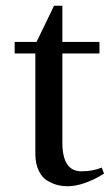

<svg xmlns="http://www.w3.org/2000/svg" viewBox="-20 -636 384 668"><path d="M31 -450V-490H107L168 -616H197V-490H326V-450H197V-140Q197 -40 263 -40Q303 -40 334 -53L342 -32Q271 12 214 12Q197 12 181 8Q165 4 146 -6.5Q127 -17 115 -41.5Q103 -66 103 -102V-450Z"/></svg>

Font: Linguistics Pro
Style: Regular
Weight: 400
Designer: Stefan Peev, Context Ltd
Foundry: Stefan Peev, Context Ltd
Version: Version 001.000